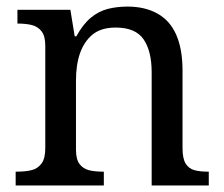

<svg xmlns="http://www.w3.org/2000/svg" viewBox="-20 -566 685 586"><path d="M617.2 0H442.9V-345.2Q442.9 -410.2 418.2 -446Q393.6 -481.9 333 -481.9Q287.6 -481.9 261.2 -459.5Q211.9 -417.5 211.9 -319.8V-108.9Q211.9 -79.6 222.9 -65.2Q233.9 -50.8 252 -46.4Q270 -42 296.9 -42V0H27.8V-42Q58.6 -42 77.1 -46.9Q95.7 -51.8 106.9 -67.1Q118.2 -82.5 118.2 -113.8V-425.8Q118.2 -455.6 107.2 -470Q96.2 -484.4 78.1 -489.3Q60.1 -494.1 33.2 -494.1V-536.1H194.8L208 -455.1H212.9Q233.4 -492.2 257.3 -512Q281.2 -531.7 309.1 -538.8Q336.9 -545.9 369.1 -545.9Q421.4 -545.9 459 -525.4Q537.1 -483.4 537.1 -350.1V-113.8Q537.1 -82.5 546.4 -67.1Q555.7 -51.8 572.5 -46.9Q589.4 -42 617.2 -42Z"/></svg>

Font: Satisar Sharada
Style: Regular
Weight: 400
Designer: Vinodh Rajan & Sunil Mahnoori
Version: 2.2